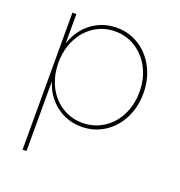

<svg xmlns="http://www.w3.org/2000/svg" viewBox="-127 -606 860 918"><g transform="rotate(20 302.5 -147.0)"><path d="M88 -493H108V-344Q132 -416 187 -457Q242 -498 314 -498Q377 -498 428.5 -465Q480 -432 509.5 -374.5Q539 -317 539 -246Q539 -175 509.5 -117.5Q480 -60 428.5 -27.5Q377 5 314 5Q241 5 185.5 -37.5Q130 -80 108 -151V204H88ZM519 -246Q519 -312 492 -365Q465 -418 417.5 -448.5Q370 -479 312 -479Q254 -479 207 -448.5Q160 -418 133.5 -365Q107 -312 107 -246Q107 -180 133.5 -127Q160 -74 207 -44Q254 -14 312 -14Q370 -14 417.5 -44Q465 -74 492 -127Q519 -180 519 -246Z"/></g></svg>

Font: Hanken Grotesk Thin
Style: Regular
Weight: 100
Designer: Alfredo Marco Pradil
Foundry: Hanken Design Co.
Version: Version 3.014